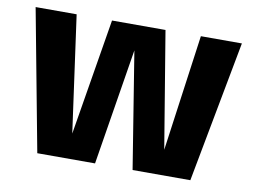

<svg xmlns="http://www.w3.org/2000/svg" viewBox="-62 -610 919 698"><g transform="rotate(10 397.0 -261.0)"><path d="M114.6 0 16.4 -522.2H167.8L227.4 -92.5L298.4 -522.2H495.8L566.9 -92.5L626.4 -522.2H777.8L679.6 0H466.4L397.3 -429.4L327.8 0Z"/></g></svg>

Font: TikTok Sans Light
Style: Regular
Weight: 300
Version: Version 4.000